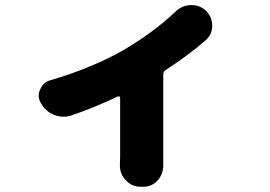

<svg xmlns="http://www.w3.org/2000/svg" viewBox="-20 -625 1040 739"><path d="M655.3 -580.1Q679.7 -603.5 712.9 -605.5Q715.8 -605.5 717.8 -605.5Q748 -605.5 771.5 -585Q796.9 -560.5 796.9 -525.4Q796.9 -493.2 772.5 -470.7Q705.1 -412.1 616.2 -354.5Q608.4 -348.6 608.4 -338.9V-26.4V11.7Q608.4 44.9 586.9 69.3Q564.5 93.8 531.2 93.8H520.5Q487.3 93.8 463.9 68.4Q441.4 44.9 441.4 11.7L442.4 -26.4V-248Q442.4 -252 439.5 -253.4Q436.5 -254.9 433.6 -253.9Q343.8 -210.9 254.9 -180.7Q240.2 -175.8 224.6 -175.8Q207 -175.8 188.5 -182.6Q155.3 -196.3 137.7 -227.5Q128.9 -242.2 128.9 -256.8Q128.9 -268.6 134.8 -281.2Q146.5 -308.6 174.8 -316.4Q252.9 -338.9 328.6 -370.6Q404.3 -402.3 454.1 -431.6Q569.3 -499 655.3 -580.1Z"/></svg>

Font: Gen Jyuu GothicX Heavy
Style: Bold
Weight: 900
Designer: [Source Han Sans]
Ryoko NISHIZUKA  (kana & ideographs); Paul D. Hunt (Latin, Greek & Cyrillic); Wenlong ZHANG  (bopomofo
Version: Version 1.002.20150607